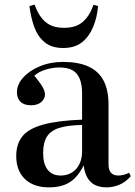

<svg xmlns="http://www.w3.org/2000/svg" viewBox="-20 -794 584 828"><path d="M191 14Q125 14 87.5 -22Q50 -58 50 -121Q50 -173 76.5 -206Q103 -239 165.5 -256.5Q228 -274 334 -278V-390Q334 -430 323.5 -455Q313 -480 292 -491.5Q271 -503 236 -503Q205 -503 174.5 -493Q144 -483 128 -467Q146 -446 156 -431Q166 -416 170 -405.5Q174 -395 174 -387Q174 -368 158 -354Q142 -340 114 -340Q84 -340 68.5 -355Q53 -370 53 -396Q53 -429 79.5 -459Q106 -489 151.5 -508Q197 -527 252 -527Q317 -527 360.5 -507.5Q404 -488 426 -447.5Q448 -407 448 -342V-86Q448 -60 459 -48.5Q470 -37 490 -37Q501 -37 513 -40Q525 -43 537 -49L544 -34Q521 -8 494 3Q467 14 441 14Q394 14 370 -10.5Q346 -35 341 -81Q324 -47 303 -26Q282 -5 254.5 4.5Q227 14 191 14ZM242 -37Q269 -37 290 -50Q311 -63 322.5 -86.5Q334 -110 334 -140V-255Q273 -254 236 -242.5Q199 -231 182.5 -205Q166 -179 166 -134Q166 -87 185.5 -62Q205 -37 242 -37ZM252 -587Q203 -587 173 -611.5Q143 -636 128 -677Q113 -718 107 -768L129 -774Q147 -724 176.5 -699Q206 -674 256 -674Q309 -674 338.5 -701Q368 -728 383 -773L403 -768Q399 -720 382 -678.5Q365 -637 334 -612Q303 -587 252 -587Z"/></svg>

Font: Literata 60pt Medium
Style: Regular
Weight: 500
Designer: Latin by Veronika Burian and Jose Scaglione. Greek by Irene Vlachou. Cyrillic by Vera Evstafieva.
Foundry: TypeTogether
Version: Version 3.103;gftools[0.9.29]